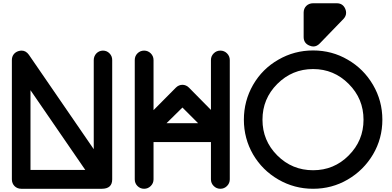

<svg xmlns="http://www.w3.org/2000/svg" viewBox="-20 -1106 2417 1184"><path d="M53.2 0C53.2 33.2 77.6 58.1 110.8 58.1H607.9C650.4 58.1 671.9 38.6 671.9 0V-735.8C671.9 -752 666.5 -765.6 655.3 -776.9C644.5 -788.1 630.9 -793.9 614.7 -793.9C583 -793.9 558.1 -767.6 558.1 -735.8V-186L158.2 -768.1C146 -785.2 131.3 -793.9 113.3 -793.9C107.4 -793.9 101.1 -793 94.2 -791C68.8 -783.2 53.2 -762.7 53.2 -735.8ZM168 -549.8 505.9 -58.1H168Z M811 0C811 16.1 816.4 29.8 827.6 41C838.9 52.2 852.5 58.1 868.7 58.1C884.8 58.1 898.4 52.2 909.7 41C920.9 29.8 926.8 16.1 926.8 0V-230H1280.8V0C1280.8 16.1 1286.6 29.8 1297.9 41C1309.1 52.2 1322.8 58.1 1338.9 58.1C1355 58.1 1368.7 52.2 1379.9 41C1391.1 29.8 1397 16.1 1397 0V-735.8C1397 -752 1391.1 -765.6 1379.9 -776.9C1368.7 -788.1 1355 -793.9 1338.9 -793.9C1322.8 -793.9 1309.1 -788.1 1297.9 -776.9C1286.6 -765.6 1280.8 -752 1280.8 -735.8V-428.2L1146 -564.9C1123 -588.9 1087.9 -588.9 1064.9 -565.9L926.8 -426.8V-735.8C926.8 -752 920.9 -765.6 909.7 -776.9C898.4 -788.1 884.8 -793.9 868.7 -793.9C852.5 -793.9 838.9 -788.1 827.6 -776.9C816.4 -765.6 811 -752 811 -735.8ZM1105 -442.9 1201.7 -346.2H1006.8Z M1540.5 -153.8C1578.6 -88.9 1630.4 -37.1 1696.3 1C1762.2 39.1 1833.5 58.1 1910.6 58.1C1988.3 58.1 2059.6 39.1 2124.5 1C2189.9 -37.1 2241.7 -88.9 2280.3 -153.8C2318.8 -219.2 2337.9 -290.5 2337.9 -367.7C2337.9 -445.3 2318.8 -516.6 2280.3 -582.5C2241.7 -648.4 2189.9 -700.2 2124.5 -737.8C2059.6 -775.9 1988.3 -794.9 1910.6 -794.9C1833.5 -794.9 1762.2 -775.9 1696.3 -737.8C1630.4 -700.2 1578.6 -648.4 1540.5 -582.5C1502.9 -516.6 1483.9 -445.3 1483.9 -367.7C1483.9 -290.5 1502.9 -219.2 1540.5 -153.8ZM1689.9 -588.4C1751 -649.4 1824.7 -680.2 1910.6 -680.2C1996.6 -680.2 2069.8 -649.4 2130.4 -588.4C2191.4 -527.3 2221.7 -454.1 2221.7 -367.7C2221.7 -281.7 2191.4 -208.5 2130.4 -147.5C2069.8 -86.4 1996.6 -56.2 1910.6 -56.2C1824.7 -56.2 1751 -86.4 1689.9 -147.5C1628.9 -208.5 1598.6 -281.7 1598.6 -367.7C1598.6 -454.1 1628.9 -527.3 1689.9 -588.4ZM1852.5 -877.9C1852.5 -852.1 1864.7 -834 1888.7 -824.7C1897 -821.3 1904.8 -819.3 1912.1 -819.3C1926.8 -819.3 1939.9 -825.7 1951.7 -837.9L2097.7 -988.8C2108.9 -1000.5 2114.3 -1013.2 2114.3 -1026.9C2114.7 -1034.2 2112.8 -1042.5 2109.4 -1050.8C2099.6 -1074.2 2082 -1085.9 2056.6 -1085.9H1910.6C1877.4 -1085.9 1852.5 -1062 1852.5 -1028.8Z"/></svg>

Font: Nemoy
Style: Bold
Weight: 700
Designer: BSozoo
Foundry: BSozoo
Version: Version 001.000